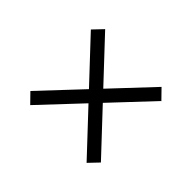

<svg xmlns="http://www.w3.org/2000/svg" viewBox="-98 -668 797 797"><g transform="rotate(45 300.0 -269.5)"><path d="M134 -50 93 -92 466 -489 507 -447ZM469 -46 90 -450 131 -493 510 -89Z"/></g></svg>

Font: TikTok Sans Light
Style: Regular
Weight: 300
Version: Version 4.000